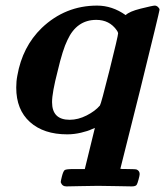

<svg xmlns="http://www.w3.org/2000/svg" viewBox="-20 -472 590 686"><path d="M220 8Q136 8 87 -36Q38 -80 38 -159Q38 -182 42 -202Q60 -305 129 -372Q213 -452 327 -452Q381 -452 429 -418Q442 -431 482 -441Q526 -452 533 -452Q539 -452 544.5 -447Q550 -442 550 -437Q550 -432 481 -152Q410 130 410 131Q410 132 437 132Q465 132 469 134Q479 139 479 150Q479 155 475 169.5Q471 184 469 187Q466 194 451 194Q435 194 396.5 193Q358 192 330 192Q303 192 267 193Q231 194 217 194Q202 194 197 179Q197 175 201 159Q206 139 211.5 135.5Q217 132 243 132H283L319 -15L307 -10Q295 -4 270 2Q245 8 220 8ZM397 -364Q371 -401 324 -401Q254 -401 221 -329Q204 -295 186 -218Q166 -141 166 -107Q166 -44 229 -44Q259 -44 289.5 -59.5Q320 -75 337 -95Q341 -100 371.5 -222Q402 -344 402 -353Q402 -357 397 -364Z"/></svg>

Font: MathJax_Math
Style: Bold Italic
Weight: 700
Version: Version 1.1